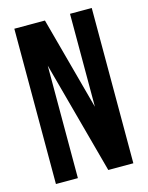

<svg xmlns="http://www.w3.org/2000/svg" viewBox="-108 -768 643 836"><g transform="rotate(-15 213.5 -350.0)"><path d="M275 0H388V-700H290V-281L177 -700H39V0H138V-507Z"/></g></svg>

Font: Bebas Neue
Style: Bold
Weight: 700
Designer: Ryoichi Tsunekawa
Foundry: Ryoichi Tsunekawa
Version: Version 1.300